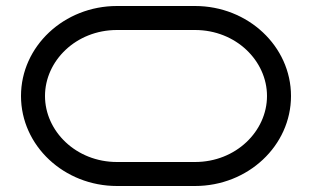

<svg xmlns="http://www.w3.org/2000/svg" viewBox="-20 -620 1040 640"><path d="M130 -300C130 -417 233.2 -520 370 -520H630C766.8 -520 870 -417 870 -300C870 -183 766.8 -80 630 -80H370C233.2 -80 130 -183 130 -300ZM50 -300C50 -134.4 193.3 0 370 0H630C806.7 0 950 -134.4 950 -300C950 -465.6 806.7 -600 630 -600H370C193.3 -600 50 -465.6 50 -300Z"/></svg>

Font: KetosagCBd
Style: Regular
Weight: 500
Designer: gluk
Foundry: gluk
Version: Version 00.0024